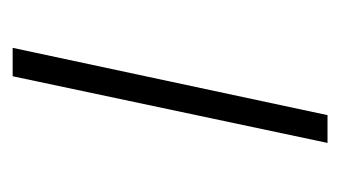

<svg xmlns="http://www.w3.org/2000/svg" viewBox="-140 -410 550 311"><g transform="rotate(90 135.5 -255.0)"><path d="M58 0 167 -510H212L104 0Z"/></g></svg>

Font: Saira Expanded ExtraLight
Style: Italic
Weight: 250
Width: 7
Italic angle: -12°
Designer: Hector Gatti with collaboration of the Omnibus-Type team
Foundry: Omnibus-Type
Version: Version 1.101